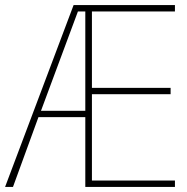

<svg xmlns="http://www.w3.org/2000/svg" viewBox="-21 -734 733 754"><path d="M666 0V-25H340V-364H649V-389H340V-689H666V-714H268L-1 0H30L130 -274H314V0ZM140 -299 285 -689H314V-299Z"/></svg>

Font: Noto Sans Gurmukhi SemiCondensed Thin
Style: Regular
Weight: 100
Width: 4
Designer: Jelle Bosma - Monotype Design Team
Foundry: Monotype Imaging Inc.
Version: Version 2.004